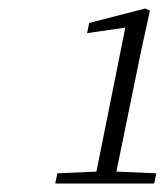

<svg xmlns="http://www.w3.org/2000/svg" viewBox="-20 -860 390 452"><path d="M110 -428 115 -452 207 -456 275 -795 185 -782 190 -806 322 -840 333 -835 313 -744 254 -456 348 -452 343 -428Z"/></svg>

Font: Source Serif 4 SmText Light
Style: Italic
Weight: 300
Italic angle: -12°
Designer: Frank Grießhammer
Foundry: Adobe
Version: Version 4.005;hotconv 1.1.0;makeotfexe 2.6.0